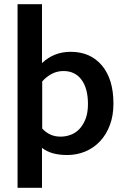

<svg xmlns="http://www.w3.org/2000/svg" viewBox="-20 -732 601 919"><path d="M523 -236Q523 -179 506 -133.5Q489 -88 459 -56Q429 -24 388.5 -7Q348 10 302 10Q264 10 234.5 2Q205 -6 181 -24V167H64V-712H181V-430Q238 -484 318 -484Q413 -484 468 -418.5Q523 -353 523 -236ZM401 -234Q401 -309 370 -350.5Q339 -392 284 -392Q253 -392 227 -378Q201 -364 182 -342V-117Q198 -99 220 -88.5Q242 -78 270 -78Q295 -78 319 -87Q343 -96 361 -115.5Q379 -135 390 -164Q401 -193 401 -234Z"/></svg>

Font: Mukta Malar SemiBold
Style: Regular
Weight: 600
Designer: Aadarsh Rajan, Girish Dalvi, Yashodeep Gholap
Foundry: Ek Type
Version: Version 2.538;PS 1.000;hotconv 16.6.51;makeotf.lib2.5.65220;